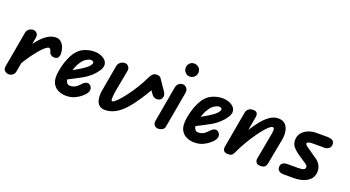

<svg xmlns="http://www.w3.org/2000/svg" viewBox="-53 -1098 2902 1590"><g transform="rotate(20 1398.0 -302.5)"><path d="M349 -260Q330 -259 317 -269Q304 -279 300 -295Q299 -303 293.5 -312Q288 -321 279 -321Q266 -321 236 -293.5Q206 -266 163.5 -208Q121 -150 68 -58L83 -226Q123 -287 159.5 -331Q196 -375 232 -398Q268 -421 307 -421Q334 -421 352.5 -403Q371 -385 380 -359Q389 -333 389 -307Q389 -286 379 -273Q369 -260 349 -260ZM40 0Q21 0 5.5 -13Q-10 -26 -7 -50L50 -372Q55 -393 72 -404.5Q89 -416 106 -416Q126 -416 139.5 -401Q153 -386 148 -360L93 -44Q89 -23 73.5 -11.5Q58 0 40 0Z M544 5Q513 5 481.5 -8Q450 -21 431 -51.5Q412 -82 416 -136Q419 -170 428 -207Q437 -244 451 -278.5Q465 -313 482 -338Q513 -383 556.5 -401.5Q600 -420 643 -420Q675 -420 701.5 -410Q728 -400 744 -382.5Q760 -365 760 -340Q760 -319 741.5 -290.5Q723 -262 693.5 -235Q664 -208 630 -189Q609 -178 581 -162.5Q553 -147 522 -132Q491 -117 463 -104L477 -187Q488 -193 507.5 -203.5Q527 -214 548.5 -226.5Q570 -239 588 -250Q629 -275 647.5 -295.5Q666 -316 666 -329Q666 -336 658 -340.5Q650 -345 640 -345Q624 -345 600.5 -330.5Q577 -316 561 -290Q546 -269 535 -241.5Q524 -214 517.5 -185.5Q511 -157 510 -134Q510 -115 519.5 -99.5Q529 -84 551 -84Q569 -84 585 -91Q601 -98 613 -108.5Q625 -119 632 -127Q650 -149 669.5 -154.5Q689 -160 703 -147Q717 -136 719.5 -115.5Q722 -95 703 -71Q698 -64 677.5 -45.5Q657 -27 623.5 -11Q590 5 544 5Z M889 5Q855 5 836 -13.5Q817 -32 811.5 -64.5Q806 -97 813 -138L854 -371Q859 -393 877 -405Q895 -417 912 -417Q934 -417 946.5 -402Q959 -387 955 -361L920 -174Q913 -129 913 -106Q913 -83 923 -83Q934 -83 959.5 -108Q985 -133 1017 -174.5Q1049 -216 1080.5 -266.5Q1112 -317 1136 -368Q1148 -393 1161 -405Q1174 -417 1196 -417Q1208 -417 1218.5 -412.5Q1229 -408 1234 -399L1227 -332Q1183 -254 1142 -191.5Q1101 -129 1061 -85Q1021 -41 978.5 -18Q936 5 889 5ZM1292 -235Q1276 -224 1253.5 -227Q1231 -230 1215 -254L1157 -338L1234 -399L1298 -305Q1312 -284 1309 -265Q1306 -246 1292 -235Z M1357 0Q1337 0 1324 -14Q1311 -28 1314 -51L1370 -368Q1374 -390 1389.5 -403Q1405 -416 1425 -416Q1444 -416 1458.5 -399.5Q1473 -383 1469 -357L1413 -41Q1410 -19 1392.5 -9.5Q1375 0 1357 0ZM1455 -495Q1432 -495 1415.5 -512Q1399 -529 1399 -553Q1399 -576 1415 -593Q1431 -610 1455 -610Q1478 -610 1495.5 -594Q1513 -578 1513 -553Q1513 -529 1495.5 -512Q1478 -495 1455 -495Z M1674 5Q1643 5 1611.5 -8Q1580 -21 1561 -51.5Q1542 -82 1546 -136Q1549 -170 1558 -207Q1567 -244 1581 -278.5Q1595 -313 1612 -338Q1643 -383 1686.5 -401.5Q1730 -420 1773 -420Q1805 -420 1831.5 -410Q1858 -400 1874 -382.5Q1890 -365 1890 -340Q1890 -319 1871.5 -290.5Q1853 -262 1823.5 -235Q1794 -208 1760 -189Q1739 -178 1711 -162.5Q1683 -147 1652 -132Q1621 -117 1593 -104L1607 -187Q1618 -193 1637.5 -203.5Q1657 -214 1678.5 -226.5Q1700 -239 1718 -250Q1759 -275 1777.5 -295.5Q1796 -316 1796 -329Q1796 -336 1788 -340.5Q1780 -345 1770 -345Q1754 -345 1730.5 -330.5Q1707 -316 1691 -290Q1676 -269 1665 -241.5Q1654 -214 1647.5 -185.5Q1641 -157 1640 -134Q1640 -115 1649.5 -99.5Q1659 -84 1681 -84Q1699 -84 1715 -91Q1731 -98 1743 -108.5Q1755 -119 1762 -127Q1780 -149 1799.5 -154.5Q1819 -160 1833 -147Q1847 -136 1849.5 -115.5Q1852 -95 1833 -71Q1828 -64 1807.5 -45.5Q1787 -27 1753.5 -11Q1720 5 1674 5Z M2258 0Q2231 0 2220.5 -14.5Q2210 -29 2213 -48L2255 -275Q2258 -290 2259 -304.5Q2260 -319 2257.5 -328Q2255 -337 2245 -337Q2232 -337 2210 -316.5Q2188 -296 2161.5 -262Q2135 -228 2109 -188Q2083 -148 2061 -108Q2039 -68 2025 -36L2017 -171Q2040 -210 2067 -253Q2094 -296 2125.5 -334.5Q2157 -373 2191.5 -397Q2226 -421 2265 -421Q2306 -421 2327.5 -398.5Q2349 -376 2355 -340.5Q2361 -305 2354 -268L2312 -44Q2310 -27 2299 -13.5Q2288 0 2258 0ZM1970 0Q1943 -1 1933.5 -15Q1924 -29 1928 -50L1985 -371Q1986 -379 1992 -389.5Q1998 -400 2010.5 -408Q2023 -416 2045 -416Q2070 -416 2079 -402.5Q2088 -389 2084 -366L2025 -36Q2017 -19 2007.5 -9.5Q1998 0 1970 0Z M2553 0H2461Q2438 0 2422.5 -11.5Q2407 -23 2407 -45Q2407 -69 2423 -80Q2439 -91 2462 -91H2556Q2589 -91 2603.5 -97Q2618 -103 2619 -116Q2621 -126 2615.5 -133Q2610 -140 2601 -146L2522 -199Q2497 -216 2475.5 -241Q2454 -266 2455 -305Q2456 -339 2476.5 -364Q2497 -389 2529.5 -402.5Q2562 -416 2602 -416H2691Q2724 -416 2742 -406.5Q2760 -397 2760 -370Q2760 -348 2743.5 -335.5Q2727 -323 2708 -323H2601Q2576 -323 2564.5 -318Q2553 -313 2553 -306Q2553 -299 2559 -292.5Q2565 -286 2577 -278L2672 -212Q2694 -197 2708.5 -168.5Q2723 -140 2719 -104Q2714 -67 2689 -44Q2664 -21 2628 -10.5Q2592 0 2553 0Z"/></g></svg>

Font: Edu QLD Beginner SemiBold
Style: Regular
Weight: 600
Designer: Tina and Corey Anderson
Foundry: Google for Education
Version: Version 1.003